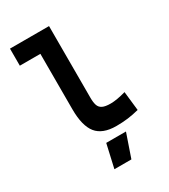

<svg xmlns="http://www.w3.org/2000/svg" viewBox="-230 -841 1046 1185"><g transform="rotate(-30 293.0 -248.5)"><path d="M370.1 9.8Q272.5 9.8 229.2 -43.9Q186 -97.7 186 -215.8V-732.4H317.9V-220.7Q317.9 -188.5 324.7 -168Q331.5 -147.5 351.1 -137.7Q370.6 -127.9 409.2 -127.9Q452.1 -127.9 517.6 -146.5L532.7 -10.7Q491.2 0 452.6 4.9Q414.1 9.8 370.1 9.8ZM39.6 -610.8V-732.4H194.8V-610.8ZM225.6 234.4 263.2 68.4H403.8L346.7 234.4Z"/></g></svg>

Font: Cascadia Code PL
Style: Regular
Weight: 400
Monospace: yes
Designer: Aaron Bell
Foundry: Saja Typeworks
Version: Version 2102.003